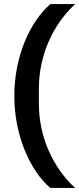

<svg xmlns="http://www.w3.org/2000/svg" viewBox="-20 -780 387 938"><path d="M50 -312Q50 -384 63.5 -451Q77 -518 100.5 -575.5Q124 -633 156 -680Q188 -727 226 -760H347Q306 -722 273.5 -676Q241 -630 218 -577.5Q195 -525 182.5 -467Q170 -409 170 -348V-274Q170 -212 182.5 -153.5Q195 -95 218.5 -42.5Q242 10 274.5 56Q307 102 347 138H226Q189 107 157 60Q125 13 101 -45.5Q77 -104 63.5 -171.5Q50 -239 50 -312Z"/></svg>

Font: IBM Plex Sans Thai SmBld
Style: Regular
Weight: 600
Designer: Mike Abbink, Paul van der Laan, Pieter van Rosmalen, Ben Mitchell, Mark Frömberg
Foundry: Bold Monday
Version: Version 1.2